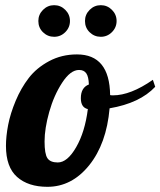

<svg xmlns="http://www.w3.org/2000/svg" viewBox="-20 -715 619 741"><path d="M3 -152Q3 -189 11.5 -233Q20 -277 40.5 -326Q61 -375 91 -414Q121 -453 169.5 -479Q218 -505 277 -505Q403 -505 405 -348Q409 -347 416 -347Q484 -347 570 -407L579 -380Q520 -317 403 -297Q391 -160 324 -77Q257 6 163 6Q89 6 46 -32Q3 -70 3 -152ZM128 -634Q128 -659 146 -677Q164 -695 189 -695Q214 -695 232 -677Q250 -659 250 -634Q250 -609 232 -591Q214 -573 189 -573Q164 -573 146 -590.5Q128 -608 128 -634ZM152 -169Q152 -121 163 -104.5Q174 -88 203 -88Q240 -88 274 -147Q308 -206 319 -294Q292 -300 292 -336Q292 -377 323 -389Q322 -419 313 -432Q304 -445 285 -445Q252 -445 220 -396Q188 -347 170 -283Q152 -219 152 -169ZM308 -634Q308 -659 326 -677Q344 -695 369 -695Q394 -695 412 -677Q430 -659 430 -634Q430 -609 412 -591Q394 -573 369 -573Q344 -573 326 -590.5Q308 -608 308 -634Z"/></svg>

Font: Lobster Two
Style: Bold Italic
Weight: 700
Designer: Pablo Impallari
Foundry: Pablo Impallari. www.impallari.com
Version: Version 1.006